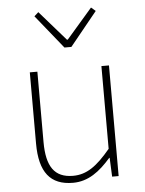

<svg xmlns="http://www.w3.org/2000/svg" viewBox="-56 -853 690 911"><g transform="rotate(-5 288.5 -397.5)"><path d="M255 13C328 13 383 -29 436 -90H438L442 0H473V-527H437V-133C372 -55 323 -20 258 -20C169 -20 132 -76 132 -192V-527H96V-188C96 -51 147 13 255 13ZM270 -630H303L433 -790L412 -808L289 -666H285L161 -808L141 -790Z"/></g></svg>

Font: Noto Sans JP Thin
Style: Regular
Weight: 100
Designer: Ryoko NISHIZUKA 西塚涼子 (kana, bopomofo & ideographs); Paul D. Hunt (Latin, Greek & Cyrillic); Sandoll Communications 산돌커뮤니
Foundry: Adobe
Version: Version 2.004;hotconv 1.0.118;makeotfexe 2.5.65603